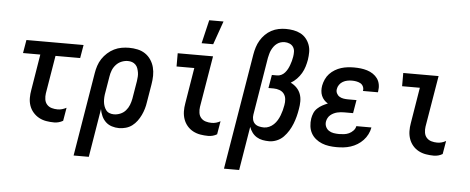

<svg xmlns="http://www.w3.org/2000/svg" viewBox="-58 -907 3117 1272"><g transform="rotate(5 1500.0 -270.5)"><path d="M321 8Q293 8 267 3.5Q241 -1 219 -13Q197 -25 180 -44.5Q163 -64 154.5 -88.5Q146 -113 146 -140Q146 -167 151 -194L190 -432H75L90 -520H470L455 -432H291L249 -179Q246 -159 249 -139Q252 -119 264.5 -105Q277 -91 296 -85.5Q315 -80 336 -80Q350 -80 364.5 -84Q379 -88 394 -96L379 -8Q365 0 350 4Q335 8 321 8Z M468 215 560 -341Q564 -366 572 -390.5Q580 -415 594.5 -437Q609 -459 629.5 -477.5Q650 -496 673.5 -507.5Q697 -519 722 -523.5Q747 -528 772 -528Q801 -528 829 -522Q857 -516 879.5 -501Q902 -486 917.5 -463Q933 -440 940 -413Q947 -386 946.5 -357Q946 -328 941 -299L921 -179Q918 -157 911.5 -135Q905 -113 895 -92Q885 -71 871 -52Q857 -33 838.5 -19Q820 -5 797 1.5Q774 8 752 8Q727 8 703.5 0.5Q680 -7 663 -23Q646 -39 636 -61Q626 -83 622 -107L569 215ZM710 -80Q731 -80 752 -88.5Q773 -97 788 -114Q803 -131 811 -151.5Q819 -172 823 -193L843 -313Q845 -328 846 -342.5Q847 -357 844.5 -371Q842 -385 837.5 -398Q833 -411 823 -421Q813 -431 800 -435.5Q787 -440 772 -440Q751 -440 730 -431.5Q709 -423 693.5 -406Q678 -389 670 -368.5Q662 -348 659 -327L641 -219Q638 -204 637 -188Q636 -172 637.5 -157Q639 -142 644 -128Q649 -114 657.5 -102.5Q666 -91 680 -85.5Q694 -80 710 -80Z M1345 8Q1318 8 1292 3.5Q1266 -1 1243.5 -13Q1221 -25 1204.5 -44.5Q1188 -64 1179.5 -88.5Q1171 -113 1170.5 -140Q1170 -167 1175 -194L1214 -432H1096V-520H1331L1274 -179Q1271 -159 1274 -139Q1277 -119 1289.5 -105Q1302 -91 1321 -85.5Q1340 -80 1360 -80Q1375 -80 1389.5 -84Q1404 -88 1418 -96L1403 -8Q1390 0 1375 4Q1360 8 1345 8ZM1248 -600 1285 -756H1380L1325 -600Z M1468 215 1596 -556Q1600 -580 1607.5 -604Q1615 -628 1628 -650Q1641 -672 1659.5 -690.5Q1678 -709 1700.5 -721Q1723 -733 1747.5 -738Q1772 -743 1796 -743Q1822 -743 1847 -738.5Q1872 -734 1893.5 -723Q1915 -712 1930.5 -693.5Q1946 -675 1954.5 -652Q1963 -629 1963 -603.5Q1963 -578 1959 -552Q1955 -529 1948 -506Q1941 -483 1928.5 -461.5Q1916 -440 1898 -421.5Q1880 -403 1859 -391Q1882 -380 1899 -362.5Q1916 -345 1924.5 -322.5Q1933 -300 1933 -273.5Q1933 -247 1928 -221Q1924 -196 1917.5 -171Q1911 -146 1901.5 -122Q1892 -98 1878 -75Q1864 -52 1845 -32.5Q1826 -13 1800.5 -2.5Q1775 8 1750 8Q1728 8 1706.5 4Q1685 0 1667 -11Q1649 -22 1636.5 -39Q1624 -56 1617 -76L1569 215ZM1708 -80Q1725 -80 1742 -87.5Q1759 -95 1772.5 -108Q1786 -121 1795.5 -137Q1805 -153 1811.5 -170Q1818 -187 1822.5 -204Q1827 -221 1830 -239Q1834 -259 1832 -279Q1830 -299 1819 -314Q1808 -329 1789 -336Q1770 -343 1750 -343H1715L1730 -431H1765Q1779 -431 1792.5 -437.5Q1806 -444 1816 -455.5Q1826 -467 1833 -480Q1840 -493 1845 -507Q1850 -521 1854 -535Q1858 -549 1860 -563Q1863 -580 1862.5 -597.5Q1862 -615 1853 -628.5Q1844 -642 1828.5 -648.5Q1813 -655 1796 -655Q1782 -655 1769 -651Q1756 -647 1744.5 -638.5Q1733 -630 1724.5 -618.5Q1716 -607 1710 -594.5Q1704 -582 1700.5 -568.5Q1697 -555 1694 -542L1631 -159Q1628 -142 1632 -125.5Q1636 -109 1647 -98.5Q1658 -88 1674.5 -84Q1691 -80 1708 -80Z M2199 8Q2173 8 2148 4.5Q2123 1 2100.5 -8Q2078 -17 2059 -32.5Q2040 -48 2028.5 -69Q2017 -90 2014 -115.5Q2011 -141 2015 -167Q2018 -185 2025.5 -203Q2033 -221 2048 -235Q2063 -249 2080.5 -258.5Q2098 -268 2116 -275Q2102 -283 2091 -295Q2080 -307 2073.5 -322.5Q2067 -338 2066 -355.5Q2065 -373 2068 -390Q2072 -411 2081.5 -432Q2091 -453 2106.5 -469.5Q2122 -486 2142 -498Q2162 -510 2183 -516.5Q2204 -523 2225.5 -525.5Q2247 -528 2268 -528Q2291 -528 2313 -525.5Q2335 -523 2356 -516.5Q2377 -510 2395 -498Q2413 -486 2425 -469Q2437 -452 2441 -430Q2445 -408 2441 -385L2440 -378H2340L2341 -381Q2343 -396 2336.5 -409Q2330 -422 2317.5 -428.5Q2305 -435 2290.5 -437.5Q2276 -440 2262 -440Q2247 -440 2231.5 -437Q2216 -434 2202 -426Q2188 -418 2178.5 -404.5Q2169 -391 2167 -376Q2164 -361 2170.5 -347.5Q2177 -334 2189 -326.5Q2201 -319 2216 -316.5Q2231 -314 2246 -314H2303L2288 -226H2231Q2219 -226 2207 -225Q2195 -224 2183 -221Q2171 -218 2159.5 -212.5Q2148 -207 2138 -198.5Q2128 -190 2122 -178.5Q2116 -167 2114 -155Q2111 -137 2118 -121Q2125 -105 2139 -95.5Q2153 -86 2171 -83Q2189 -80 2207 -80Q2223 -80 2240 -82Q2257 -84 2272.5 -91Q2288 -98 2301 -111.5Q2314 -125 2317 -142H2417V-140Q2413 -118 2402 -96Q2391 -74 2374 -56Q2357 -38 2336 -25Q2315 -12 2291.5 -4.5Q2268 3 2245 5.5Q2222 8 2199 8Z M2845 8Q2818 8 2792 3.5Q2766 -1 2743.5 -13Q2721 -25 2704.5 -44.5Q2688 -64 2679.5 -88.5Q2671 -113 2670.5 -140Q2670 -167 2675 -194L2714 -432H2596V-520H2831L2774 -179Q2771 -159 2774 -139Q2777 -119 2789.5 -105Q2802 -91 2821 -85.5Q2840 -80 2860 -80Q2875 -80 2889.5 -84Q2904 -88 2918 -96L2903 -8Q2890 0 2875 4Q2860 8 2845 8Z"/></g></svg>

Font: Iosevka Semibold Oblique
Style: Regular
Weight: 600
Italic angle: -9°
Monospace: yes
Designer: Belleve Invis
Foundry: Belleve Invis
Version: Version 32.5.0; ttfautohint (v1.8.4)